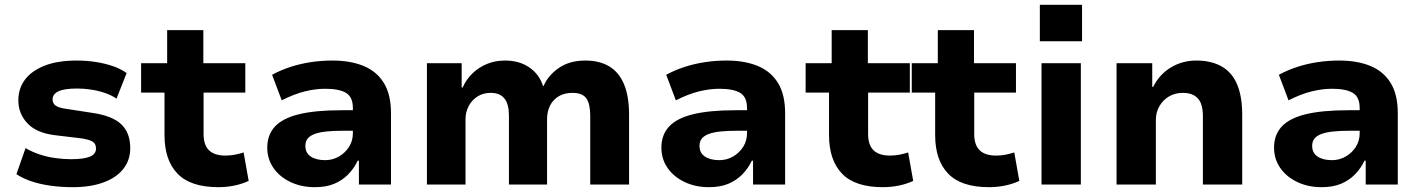

<svg xmlns="http://www.w3.org/2000/svg" viewBox="-20 -765 5888 796"><path d="M282 11Q234 11 190.5 5Q147 -1 111 -13Q75 -25 48 -43L86 -151Q113 -135 145 -124.5Q177 -114 210.5 -109.5Q244 -105 274 -105Q327 -105 352.5 -115.5Q378 -126 378 -149Q378 -169 364.5 -177.5Q351 -186 320 -191L204 -205Q129 -215 92.5 -255Q56 -295 56 -349Q56 -397 82.5 -433.5Q109 -470 163 -492Q217 -514 299 -514Q339 -514 377.5 -508Q416 -502 449 -490.5Q482 -479 505 -462L463 -356Q443 -370 415.5 -379.5Q388 -389 358 -393.5Q328 -398 300 -398Q247 -398 222.5 -386.5Q198 -375 198 -353Q198 -336 211 -327Q224 -318 253 -314L363 -297Q446 -285 483 -249.5Q520 -214 520 -151Q520 -101 491 -64.5Q462 -28 408.5 -8.5Q355 11 282 11Z M885 11Q770 11 716 -45Q662 -101 662 -205V-381H565V-503H673V-640H823V-503H997V-381H824V-209Q824 -164 846.5 -142Q869 -120 915 -120Q934 -120 953 -123.5Q972 -127 990 -133L1011 -15Q983 -2 951 4.5Q919 11 885 11Z M1285 11Q1229 11 1184 -10.5Q1139 -32 1113.5 -69Q1088 -106 1088 -153Q1088 -206 1120 -240.5Q1152 -275 1220 -291.5Q1288 -308 1395 -308H1464V-223H1404Q1364 -223 1334.5 -220Q1305 -217 1285.5 -210Q1266 -203 1256 -191Q1246 -179 1246 -160Q1246 -131 1268.5 -116Q1291 -101 1328 -101Q1359 -101 1385 -116Q1411 -131 1427 -156Q1443 -181 1443 -213V-317Q1443 -363 1414.5 -380Q1386 -397 1328 -397Q1288 -397 1243.5 -386Q1199 -375 1148 -349L1108 -455Q1145 -475 1185.5 -488Q1226 -501 1269.5 -507.5Q1313 -514 1358 -514Q1433 -514 1487.5 -491.5Q1542 -469 1571.5 -421Q1601 -373 1601 -295V0H1468V-99H1463Q1448 -67 1423.5 -42Q1399 -17 1365.5 -3Q1332 11 1285 11Z M1750 0V-503H1894V-402H1898Q1913 -436 1939 -461Q1965 -486 1999 -500Q2033 -514 2074 -514Q2133 -514 2174.5 -485.5Q2216 -457 2231 -409H2234Q2252 -452 2296.5 -483Q2341 -514 2407 -514Q2465 -514 2505.5 -490Q2546 -466 2567 -416Q2588 -366 2588 -289V0H2427V-286Q2427 -334 2411 -357Q2395 -380 2353 -380Q2320 -380 2296.5 -366Q2273 -352 2260.5 -327.5Q2248 -303 2248 -270V0H2090V-286Q2090 -333 2071.5 -356.5Q2053 -380 2014 -380Q1983 -380 1959.5 -365Q1936 -350 1923 -325Q1910 -300 1910 -272V0Z M2919 11Q2863 11 2818 -10.5Q2773 -32 2747.5 -69Q2722 -106 2722 -153Q2722 -206 2754 -240.5Q2786 -275 2854 -291.5Q2922 -308 3029 -308H3098V-223H3038Q2998 -223 2968.5 -220Q2939 -217 2919.5 -210Q2900 -203 2890 -191Q2880 -179 2880 -160Q2880 -131 2902.5 -116Q2925 -101 2962 -101Q2993 -101 3019 -116Q3045 -131 3061 -156Q3077 -181 3077 -213V-317Q3077 -363 3048.5 -380Q3020 -397 2962 -397Q2922 -397 2877.5 -386Q2833 -375 2782 -349L2742 -455Q2779 -475 2819.5 -488Q2860 -501 2903.5 -507.5Q2947 -514 2992 -514Q3067 -514 3121.5 -491.5Q3176 -469 3205.5 -421Q3235 -373 3235 -295V0H3102V-99H3097Q3082 -67 3057.5 -42Q3033 -17 2999.5 -3Q2966 11 2919 11Z M3640 11Q3525 11 3471 -45Q3417 -101 3417 -205V-381H3320V-503H3428V-640H3578V-503H3752V-381H3579V-209Q3579 -164 3601.5 -142Q3624 -120 3670 -120Q3689 -120 3708 -123.5Q3727 -127 3745 -133L3766 -15Q3738 -2 3706 4.5Q3674 11 3640 11Z M4080 11Q3965 11 3911 -45Q3857 -101 3857 -205V-381H3760V-503H3868V-640H4018V-503H4192V-381H4019V-209Q4019 -164 4041.5 -142Q4064 -120 4110 -120Q4129 -120 4148 -123.5Q4167 -127 4185 -133L4206 -15Q4178 -2 4146 4.5Q4114 11 4080 11Z M4291 -594V-745H4466V-594ZM4298 0V-503H4461V0Z M4609 0V-503H4757V-405H4761Q4787 -457 4834.5 -485.5Q4882 -514 4940 -514Q5001 -514 5044 -490Q5087 -466 5108.5 -416Q5130 -366 5130 -289V0H4967V-283Q4967 -316 4958.5 -337Q4950 -358 4931.5 -369Q4913 -380 4884 -380Q4852 -380 4827 -365.5Q4802 -351 4787 -325.5Q4772 -300 4772 -267V0Z M5459 11Q5403 11 5358 -10.5Q5313 -32 5287.5 -69Q5262 -106 5262 -153Q5262 -206 5294 -240.5Q5326 -275 5394 -291.5Q5462 -308 5569 -308H5638V-223H5578Q5538 -223 5508.5 -220Q5479 -217 5459.5 -210Q5440 -203 5430 -191Q5420 -179 5420 -160Q5420 -131 5442.5 -116Q5465 -101 5502 -101Q5533 -101 5559 -116Q5585 -131 5601 -156Q5617 -181 5617 -213V-317Q5617 -363 5588.5 -380Q5560 -397 5502 -397Q5462 -397 5417.5 -386Q5373 -375 5322 -349L5282 -455Q5319 -475 5359.5 -488Q5400 -501 5443.5 -507.5Q5487 -514 5532 -514Q5607 -514 5661.5 -491.5Q5716 -469 5745.5 -421Q5775 -373 5775 -295V0H5642V-99H5637Q5622 -67 5597.5 -42Q5573 -17 5539.5 -3Q5506 11 5459 11Z"/></svg>

Font: Nunito Sans 7pt ExtraBold
Style: Regular
Weight: 800
Designer: Vernon Adams
Foundry: Vernon Adams
Version: Version 3.101;gftools[0.9.27]